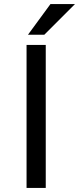

<svg xmlns="http://www.w3.org/2000/svg" viewBox="-20 -920 387 940"><path d="M110 0V-700H204V0ZM117 -750 227 -900H347L197 -750Z"/></svg>

Font: Golos Text
Style: Regular
Weight: 400
Designer: A.Korolkova, Vitaly Kuzmin
Foundry: ParaType Ltd
Version: Version 2.004